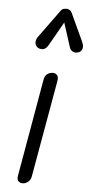

<svg xmlns="http://www.w3.org/2000/svg" viewBox="-57 -866 426 899"><g transform="rotate(5 155.5 -416.0)"><path d="M85 0Q72.5 0 64.8 -8Q57 -16 60 -33L140.5 -493.5Q143.5 -511 155.5 -519.2Q167.5 -527.5 181.5 -527.5Q193 -527.5 201 -518.8Q209 -510 205 -489.5L125 -36Q121.5 -18 109.2 -9Q97 0 85 0ZM291.5 -633.5Q276.5 -628.5 265 -634.8Q253.5 -641 249.5 -655L213.5 -767L150.5 -656Q138 -634.5 122.8 -633.8Q107.5 -633 98 -640.5Q87 -651 87.5 -664Q88 -677 96 -688.5L189 -816.5Q197.5 -829 205.8 -830.5Q214 -832 221.5 -832Q226 -832 233.5 -827.5Q241 -823 244.5 -814.5L304 -686Q314.5 -663 308.8 -650Q303 -637 291.5 -633.5Z"/></g></svg>

Font: Edu QLD Hand
Style: Regular
Weight: 400
Designer: Tina and Corey Anderson, Eben Sorkin
Foundry: Sorkin Type Co.
Version: Version 2.000